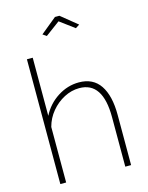

<svg xmlns="http://www.w3.org/2000/svg" viewBox="-134 -1003 838 1085"><g transform="rotate(-15 285.0 -460.0)"><path d="M495 0H461V-290Q461 -496 324 -496Q278 -496 235 -473.5Q192 -451 160 -412.5Q128 -374 115 -325V0H81V-730H115V-390Q147 -453 205.5 -490.5Q264 -528 330 -528Q413 -528 454 -467Q495 -406 495 -294ZM202 -843 296 -920H322L417 -843L394 -828L309 -891L224 -828Z"/></g></svg>

Font: Raleway ExtraLight
Style: Regular
Weight: 200
Designer: Matt McInerney, Pablo Impallari, Rodrigo Fuenzalida
Foundry: Matt McInerney, Pablo Impallari, Rodrigo Fuenzalida
Version: Version 4.026